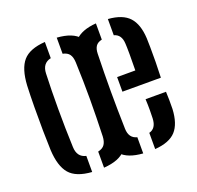

<svg xmlns="http://www.w3.org/2000/svg" viewBox="-111 -726 876 852"><g transform="rotate(-20 327.0 -300.0)"><path d="M44.5 -147.5Q43 -184.5 42.2 -239.5Q41.5 -294.5 42 -351.8Q42.5 -409 44.5 -452.5Q49 -530.5 80 -566.2Q111 -602 184.5 -607V-530.5Q143 -521.5 141.5 -473.5Q138.5 -398.5 138.5 -307Q138.5 -215.5 142 -126.5Q143.5 -78 184.5 -69V7Q110.5 2 79.5 -34.2Q48.5 -70.5 44.5 -147.5ZM240.5 7V-69Q263 -74 272.2 -88Q281.5 -102 282.5 -125.5Q285.5 -215.5 285.8 -299.8Q286 -384 282.5 -475Q281.5 -499.5 272 -513Q262.5 -526.5 240.5 -531V-607Q315 -602 345.2 -565.2Q375.5 -528.5 379.5 -452.5Q381.5 -412 382 -357.5Q382.5 -303 382 -247.2Q381.5 -191.5 379.5 -147.5Q375.5 -70.5 345 -34.2Q314.5 2 240.5 7ZM288.5 -134Q287.5 -167 286.8 -209.8Q286 -252.5 286 -298.8Q286 -345 286.8 -388.2Q287.5 -431.5 288.5 -464.5Q292.5 -534.5 324.8 -568.2Q357 -602 425.5 -607V-530.5Q405 -526 396.2 -513Q387.5 -500 387 -478Q384.5 -386 384.5 -301.8Q384.5 -217.5 387 -124Q388 -78.5 425.5 -69.5V7Q354.5 2 323.2 -31.8Q292 -65.5 288.5 -134ZM432.5 -282V-351H518.5Q519.5 -390 519.2 -427.5Q519 -465 518 -478Q516 -521.5 482 -530.5V-607Q550 -602 580.8 -568.5Q611.5 -535 615 -468Q615.5 -456.5 616 -425.2Q616.5 -394 616 -355.2Q615.5 -316.5 614 -282ZM482 7V-69.5Q516 -78 518 -124.5Q518.5 -139.5 518.8 -163.2Q519 -187 517.5 -215.5H614Q615 -201.5 615.2 -176Q615.5 -150.5 615 -134Q611.5 -65 581 -31.5Q550.5 2 482 7Z"/></g></svg>

Font: Big Shoulders Stencil Text SemiBold
Style: Regular
Weight: 600
Designer: Patric King
Foundry: XO Type Co
Version: Version 1.000